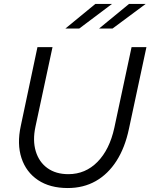

<svg xmlns="http://www.w3.org/2000/svg" viewBox="-20 -938 759 969"><path d="M322 11Q232 11 172 -29Q112 -69 88.5 -140Q65 -211 85 -303L169 -700H245L159 -299Q144 -229 160.5 -174.5Q177 -120 219.5 -89.5Q262 -59 325 -59Q411 -59 472 -121Q533 -183 557 -293L644 -700H719L631 -289Q611 -193 568 -126Q525 -59 463 -24Q401 11 322 11ZM461 -918H545L380 -794H310ZM631 -918H715L548 -794H480Z"/></svg>

Font: Red Hat Text
Style: Italic
Weight: 300
Italic angle: -12°
Designer: Pentagram, MCKL
Foundry: Pentagram, MCKL
Version: Version 1.023